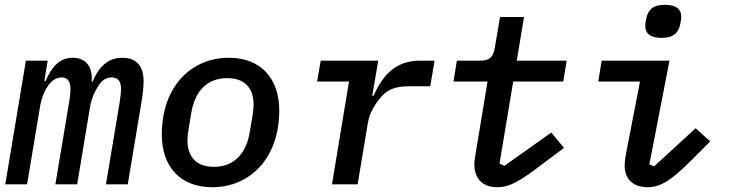

<svg xmlns="http://www.w3.org/2000/svg" viewBox="-20 -769 3040 801"><path d="M93 0 148 -330C153 -355 162 -384 179 -409C196 -434 215 -446 238 -446C262 -446 274 -429 274 -396C274 -381 272 -365 269 -346L211 0H302L356 -325C361 -356 374 -385 389 -409C404 -434 423 -446 446 -446C472 -446 485 -430 485 -397C485 -384 482 -360 479 -341L422 0H513L572 -354C576 -378 579 -410 579 -430C579 -494 549 -528 490 -528C429 -528 391 -488 366 -428H362C363 -433 363 -438 363 -443C363 -490 339 -528 283 -528C227 -528 194 -487 170 -431H165L179 -516H88L2 0Z M865 12C1026 12 1145 -112 1145 -308C1145 -440 1070 -528 935 -528C774 -528 655 -404 655 -208C655 -76 730 12 865 12ZM872 -73C804 -73 762 -109 762 -185C762 -197 764 -213 767 -232L778 -298C793 -389 844 -443 928 -443C996 -443 1038 -407 1038 -331C1038 -319 1036 -303 1033 -284L1022 -218C1007 -127 956 -73 872 -73Z M1472 0 1515 -258C1523 -306 1553 -344 1566 -360C1594 -395 1628 -409 1685 -409H1775L1793 -516H1733C1633 -516 1578 -459 1539 -370H1533L1558 -516H1318L1303 -429H1436L1365 0Z M2055 12C2108 12 2153 -16 2242 -84L2333 -152L2280 -216L2084 -77L2064 -87L2121 -429H2330L2344 -516H2136L2166 -698H2066L2044 -568C2037 -529 2021 -516 1982 -516H1886L1872 -429H2014L1965 -133C1962 -114 1959 -97 1959 -85C1959 -25 1991 12 2055 12Z M2740 -611C2791 -611 2811 -633 2818 -669C2821 -681 2822 -692 2822 -700C2822 -727 2805 -749 2754 -749C2703 -749 2683 -727 2676 -691C2673 -679 2672 -668 2672 -660C2672 -633 2689 -611 2740 -611ZM2682 12C2737 12 2782 -18 2865 -101L2943 -179L2882 -234L2709 -75L2689 -83L2773 -516H2490L2476 -429H2650L2593 -135C2589 -111 2586 -95 2586 -78C2586 -25 2618 12 2682 12Z"/></svg>

Font: IBM Mono Medium
Style: Italic
Weight: 500
Italic angle: -9°
Monospace: yes
Designer: Mike Abbink, Paul van der Laan, Pieter van Rosmalen
Foundry: Bold Monday
Version: Version 2.3